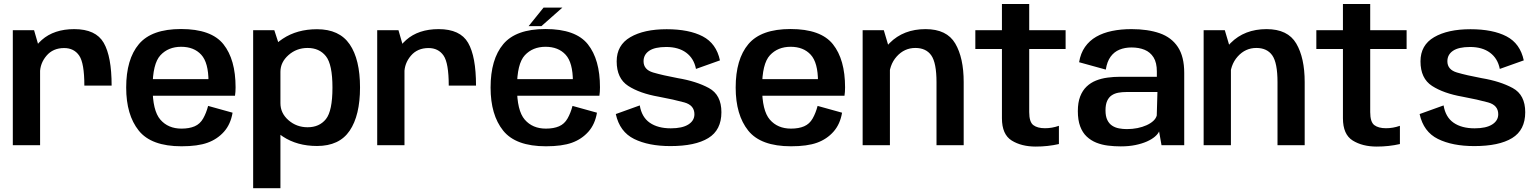

<svg xmlns="http://www.w3.org/2000/svg" viewBox="-20 -748 7920 989"><path d="M414.5 -307H555Q555 -457 514.2 -527.5Q473.5 -598 362.5 -598Q258.5 -598 195.2 -542.2Q132 -486.5 132 -405.5L186 -371.5Q186 -421.5 219.5 -461Q253 -500.5 310.5 -500.5Q361 -500.5 387.8 -461.8Q414.5 -423 414.5 -307ZM46 0H186.5V-485L155.5 -592.5H46Z M915 5.5V-85.5Q846 -85.5 806 -131.8Q766 -178 766 -297Q766 -420 806.5 -463.5Q847 -507 913 -507Q979 -507 1016.5 -466.2Q1054 -425.5 1054 -327.5L1060 -340.5H752.5V-255H1190.5Q1193.5 -274 1193.5 -298Q1193.5 -441.5 1131 -520Q1068.5 -598.5 912.5 -598.5Q761 -598.5 695.5 -520.8Q630 -443 630 -297Q630 -156 694.8 -75.2Q759.5 5.5 915 5.5ZM915 -85.5V5.5Q998.5 5.5 1049 -12.8Q1099.5 -31 1133.8 -69.5Q1168 -108 1178 -167.5L1052 -202.5Q1042.5 -166 1026.5 -137.8Q1010.5 -109.5 982.8 -97.5Q955 -85.5 915 -85.5Z M1284 221.5H1424.5V-495.5L1393 -592.5H1284ZM1613 4Q1728 4 1781.2 -74.8Q1834.5 -153.5 1834.5 -297.5Q1834.5 -442 1781.2 -519.8Q1728 -597.5 1613 -597.5Q1510.5 -597.5 1436.5 -548.5Q1362.5 -499.5 1362.5 -442.5L1424.5 -378Q1424.5 -427.5 1466 -464.2Q1507.5 -501 1564.5 -501Q1625 -501 1658.8 -458.5Q1692.5 -416 1692.5 -297Q1692.5 -176.5 1658.8 -134.5Q1625 -92.5 1564.5 -92.5Q1507.5 -92.5 1466 -128.8Q1424.5 -165 1424.5 -216.5L1362.5 -151Q1362.5 -94 1436.5 -45Q1510.5 4 1613 4Z M2291.5 -307H2432Q2432 -457 2391.2 -527.5Q2350.5 -598 2239.5 -598Q2135.5 -598 2072.2 -542.2Q2009 -486.5 2009 -405.5L2063 -371.5Q2063 -421.5 2096.5 -461Q2130 -500.5 2187.5 -500.5Q2238 -500.5 2264.8 -461.8Q2291.5 -423 2291.5 -307ZM1923 0H2063.5V-485L2032.5 -592.5H1923Z M2792 5.5V-85.5Q2723 -85.5 2683 -131.8Q2643 -178 2643 -297Q2643 -420 2683.5 -463.5Q2724 -507 2790 -507Q2856 -507 2893.5 -466.2Q2931 -425.5 2931 -327.5L2937 -340.5H2629.5V-255H3067.5Q3070.5 -274 3070.5 -298Q3070.5 -441.5 3008 -520Q2945.5 -598.5 2789.5 -598.5Q2638 -598.5 2572.5 -520.8Q2507 -443 2507 -297Q2507 -156 2571.8 -75.2Q2636.5 5.5 2792 5.5ZM2792 -85.5V5.5Q2875.5 5.5 2926 -12.8Q2976.5 -31 3010.8 -69.5Q3045 -108 3055 -167.5L2929 -202.5Q2919.5 -166 2903.5 -137.8Q2887.5 -109.5 2859.8 -97.5Q2832 -85.5 2792 -85.5ZM2703 -613.5H2769L2877 -709H2780Z M3433.5 4.5Q3561 4.5 3628.5 -36.8Q3696 -78 3696 -170Q3696 -259.5 3631.5 -294.5Q3567 -329.5 3471.5 -345.5Q3394 -360 3344.5 -374.5Q3295 -389 3295 -432.5Q3295 -466.5 3323.8 -486.2Q3352.5 -506 3412 -506Q3475 -506 3514.8 -476.5Q3554.5 -447 3565 -393L3688.5 -437Q3670 -524 3599.5 -560.8Q3529 -597.5 3414 -597.5Q3297 -597.5 3226.8 -556.5Q3156.5 -515.5 3156.5 -432Q3156.5 -344 3216 -305.5Q3275.5 -267 3372.5 -250Q3452.5 -235 3504.8 -220.5Q3557 -206 3557 -159.5Q3557 -126.5 3525.8 -106.8Q3494.5 -87 3435.5 -87Q3368.5 -87 3327 -115.8Q3285.5 -144.5 3275.5 -205L3152 -160.5Q3172 -69 3246.5 -32.2Q3321 4.5 3433.5 4.5Z M4054.5 5.5V-85.5Q3985.5 -85.5 3945.5 -131.8Q3905.5 -178 3905.5 -297Q3905.5 -420 3946 -463.5Q3986.5 -507 4052.5 -507Q4118.5 -507 4156 -466.2Q4193.5 -425.5 4193.5 -327.5L4199.5 -340.5H3892V-255H4330Q4333 -274 4333 -298Q4333 -441.5 4270.5 -520Q4208 -598.5 4052 -598.5Q3900.5 -598.5 3835 -520.8Q3769.5 -443 3769.5 -297Q3769.5 -156 3834.2 -75.2Q3899 5.5 4054.5 5.5ZM4054.5 -85.5V5.5Q4138 5.5 4188.5 -12.8Q4239 -31 4273.2 -69.5Q4307.5 -108 4317.5 -167.5L4191.5 -202.5Q4182 -166 4166 -137.8Q4150 -109.5 4122.2 -97.5Q4094.5 -85.5 4054.5 -85.5Z M4423.5 0H4564V-486L4532.5 -592.5H4423.5ZM4804 0H4944V-325.5Q4944 -450 4900.5 -524Q4857 -598 4747.5 -598Q4634 -598 4562.8 -526.5Q4491.5 -455 4491.5 -379L4559.5 -344Q4559.5 -413 4599 -457Q4638.5 -501 4695 -501Q4750 -501 4777 -462.8Q4804 -424.5 4804 -324Z M5315 7Q5377.5 7 5434.5 -6V-100Q5399.5 -87.5 5362.5 -87.5Q5324 -87.5 5302.8 -103.5Q5281.5 -119.5 5281.5 -170.5V-495.5H5469V-592.5H5281.5V-727.5H5141V-592.5H5004V-495.5H5141V-139Q5141 -55.5 5191.2 -24.2Q5241.5 7 5315 7Z M5753 6Q5795 6 5828.8 -1Q5862.5 -8 5887.8 -19.2Q5913 -30.5 5929 -44.2Q5945 -58 5950.5 -71L5963 0H6080V-372.5Q6080 -456.5 6047.2 -506Q6014.5 -555.5 5953.5 -576.8Q5892.5 -598 5808 -598Q5754 -598 5708 -588.5Q5662 -579 5626.8 -558.8Q5591.5 -538.5 5568.8 -506Q5546 -473.5 5538.5 -427.5L5676 -389.5Q5682.5 -431 5700.8 -456Q5719 -481 5746.5 -492.2Q5774 -503.5 5808.5 -503.5Q5846.5 -503.5 5875.8 -491.5Q5905 -479.5 5922 -452.5Q5939 -425.5 5939 -379.5V-352.5H5749Q5716.5 -352.5 5684.8 -348.2Q5653 -344 5625.5 -333Q5598 -322 5577 -302Q5556 -282 5544 -251Q5532 -220 5532 -175.5Q5532 -129.5 5544 -97.2Q5556 -65 5577.5 -44.8Q5599 -24.5 5627 -13.2Q5655 -2 5687.2 2Q5719.5 6 5753 6ZM5784.5 -83Q5763.5 -83 5743.8 -86.8Q5724 -90.5 5708.5 -100.8Q5693 -111 5683.8 -130Q5674.5 -149 5674.5 -179.5Q5674.5 -209.5 5683 -228.2Q5691.5 -247 5706.5 -257Q5721.5 -267 5740.8 -270.5Q5760 -274 5782 -274H5942L5938.5 -153Q5934.5 -138 5920.8 -125.2Q5907 -112.5 5886 -103Q5865 -93.5 5839 -88.2Q5813 -83 5784.5 -83Z M6180 0H6320.5V-486L6289 -592.5H6180ZM6560.5 0H6700.5V-325.5Q6700.5 -450 6657 -524Q6613.5 -598 6504 -598Q6390.5 -598 6319.2 -526.5Q6248 -455 6248 -379L6316 -344Q6316 -413 6355.5 -457Q6395 -501 6451.5 -501Q6506.5 -501 6533.5 -462.8Q6560.5 -424.5 6560.5 -324Z M7071.5 7Q7134 7 7191 -6V-100Q7156 -87.5 7119 -87.5Q7080.5 -87.5 7059.2 -103.5Q7038 -119.5 7038 -170.5V-495.5H7225.5V-592.5H7038V-727.5H6897.5V-592.5H6760.5V-495.5H6897.5V-139Q6897.5 -55.5 6947.8 -24.2Q6998 7 7071.5 7Z M7574 4.5Q7701.5 4.5 7769 -36.8Q7836.5 -78 7836.5 -170Q7836.5 -259.5 7772 -294.5Q7707.5 -329.5 7612 -345.5Q7534.5 -360 7485 -374.5Q7435.5 -389 7435.5 -432.5Q7435.5 -466.5 7464.2 -486.2Q7493 -506 7552.5 -506Q7615.5 -506 7655.2 -476.5Q7695 -447 7705.5 -393L7829 -437Q7810.5 -524 7740 -560.8Q7669.5 -597.5 7554.5 -597.5Q7437.5 -597.5 7367.2 -556.5Q7297 -515.5 7297 -432Q7297 -344 7356.5 -305.5Q7416 -267 7513 -250Q7593 -235 7645.2 -220.5Q7697.5 -206 7697.5 -159.5Q7697.5 -126.5 7666.2 -106.8Q7635 -87 7576 -87Q7509 -87 7467.5 -115.8Q7426 -144.5 7416 -205L7292.5 -160.5Q7312.5 -69 7387 -32.2Q7461.5 4.5 7574 4.5Z"/></svg>

Font: Anybody UltraCondensed Thin SemiBold
Style: Regular
Weight: 600
Version: Version 1.111